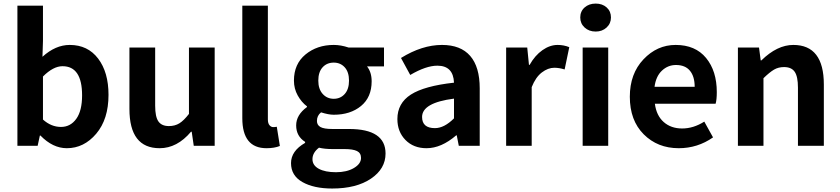

<svg xmlns="http://www.w3.org/2000/svg" viewBox="-20 -830 4782 1093"><path d="M360.4 13.7Q280.3 13.7 210 -58.6H207L194.3 0H79.1V-797.9H224.6V-596.7L221.7 -506.8Q295.9 -574.2 377 -574.2Q479.5 -574.2 538.6 -496.6Q597.7 -418.9 597.7 -290Q597.7 -151.4 527.8 -68.8Q458 13.7 360.4 13.7ZM327.1 -107.4Q380.9 -107.4 414.1 -153.3Q447.3 -199.2 447.3 -287.1Q447.3 -453.1 335.9 -453.1Q283.2 -453.1 224.6 -394.5V-149.4Q271.5 -107.4 327.1 -107.4Z M888.7 13.7Q716.8 13.7 716.8 -210V-559.6H863.3V-228.5Q863.3 -165 881.8 -138.7Q900.4 -112.3 941.4 -112.3Q975.6 -112.3 1001 -127.9Q1026.4 -143.6 1055.7 -181.6V-559.6H1202.1V0H1083L1071.3 -80.1H1067.4Q988.3 13.7 888.7 13.7Z M1497.1 13.7Q1359.4 13.7 1359.4 -157.2V-797.9H1504.9V-150.4Q1504.9 -127.9 1514.2 -117.2Q1523.4 -106.4 1535.2 -106.4Q1545.9 -106.4 1555.7 -108.4L1573.2 1Q1542 13.7 1497.1 13.7Z M1871.1 243.2Q1766.6 243.2 1701.7 206.5Q1636.7 169.9 1636.7 98.6Q1636.7 29.3 1716.8 -16.6V-22.5Q1666 -54.7 1666 -116.2Q1666 -175.8 1727.5 -220.7V-224.6Q1696.3 -248 1674.8 -286.6Q1653.3 -325.2 1653.3 -371.1Q1653.3 -465.8 1719.2 -520Q1785.2 -574.2 1879.9 -574.2Q1919.9 -574.2 1963.9 -559.6H2166V-452.1H2069.3Q2095.7 -418.9 2095.7 -367.2Q2095.7 -276.4 2035.2 -226.6Q1974.6 -176.8 1879.9 -176.8Q1850.6 -176.8 1807.6 -190.4Q1784.2 -171.9 1784.2 -141.6Q1784.2 -118.2 1804.2 -106.9Q1824.2 -95.7 1872.1 -95.7H1966.8Q2174.8 -95.7 2174.8 43.9Q2174.8 130.9 2091.8 187Q2008.8 243.2 1871.1 243.2ZM1879.9 -473.6Q1840.8 -473.6 1816.4 -446.8Q1792 -419.9 1792 -371.1Q1792 -323.2 1816.9 -295.4Q1841.8 -267.6 1879.9 -267.6Q1918 -267.6 1942.4 -294.9Q1966.8 -322.3 1966.8 -371.1Q1966.8 -419.9 1942.4 -446.8Q1918 -473.6 1879.9 -473.6ZM2035.2 69.3Q2035.2 41 2012.2 29.8Q1989.3 18.6 1941.4 18.6H1874Q1827.1 18.6 1795.9 10.7Q1758.8 39.1 1758.8 76.2Q1758.8 111.3 1794.9 130.9Q1831.1 150.4 1892.6 150.4Q1954.1 150.4 1994.6 126.5Q2035.2 102.5 2035.2 69.3Z M2408.2 13.7Q2334 13.7 2288.1 -33.2Q2242.2 -80.1 2242.2 -152.3Q2242.2 -242.2 2318.8 -291.5Q2395.5 -340.8 2564.5 -359.4Q2560.5 -456.1 2469.7 -456.1Q2405.3 -456.1 2315.4 -403.3L2262.7 -500Q2382.8 -574.2 2496.1 -574.2Q2602.5 -574.2 2656.7 -511.7Q2710.9 -449.2 2710.9 -327.1V0H2591.8L2580.1 -59.6H2577.1Q2492.2 13.7 2408.2 13.7ZM2456.1 -100.6Q2508.8 -100.6 2564.5 -156.2V-268.6Q2382.8 -245.1 2382.8 -164.1Q2382.8 -100.6 2456.1 -100.6Z M2861.3 0V-559.6H2981.4L2991.2 -460.9H2995.1Q3025.4 -514.6 3067.9 -544.4Q3110.4 -574.2 3154.3 -574.2Q3189.5 -574.2 3220.7 -561.5L3194.3 -434.6Q3163.1 -444.3 3135.7 -444.3Q3099.6 -444.3 3064.5 -417.5Q3029.3 -390.6 3006.8 -334V0Z M3296.9 0V-559.6H3442.4V0ZM3371.1 -650.4Q3333 -650.4 3308.1 -673.3Q3283.2 -696.3 3283.2 -730.5Q3283.2 -765.6 3308.1 -787.6Q3333 -809.6 3371.1 -809.6Q3409.2 -809.6 3433.6 -787.6Q3458 -765.6 3458 -730.5Q3458 -696.3 3433.1 -673.3Q3408.2 -650.4 3371.1 -650.4Z M3843.8 13.7Q3723.6 13.7 3644.5 -65.4Q3565.4 -144.5 3565.4 -279.3Q3565.4 -410.2 3643.1 -492.2Q3720.7 -574.2 3826.2 -574.2Q3938.5 -574.2 3999.5 -500Q4060.5 -425.8 4060.5 -305.7Q4060.5 -261.7 4053.7 -239.3H3708Q3716.8 -171.9 3758.3 -135.3Q3799.8 -98.6 3863.3 -98.6Q3927.7 -98.6 3989.3 -137.7L4039.1 -47.9Q3951.2 13.7 3843.8 13.7ZM3706.1 -335.9H3934.6Q3934.6 -394.5 3907.7 -427.2Q3880.9 -460 3828.1 -460Q3782.2 -460 3748 -427.7Q3713.9 -395.5 3706.1 -335.9Z M4180.7 0V-559.6H4300.8L4310.5 -486.3H4314.5Q4404.3 -574.2 4496.1 -574.2Q4669.9 -574.2 4669.9 -348.6V0H4522.5V-331.1Q4522.5 -394.5 4503.9 -421.4Q4485.4 -448.2 4443.4 -448.2Q4411.1 -448.2 4386.2 -433.6Q4361.3 -418.9 4326.2 -384.8V0Z"/></svg>

Font: Bpmf Zihi Sans Bold
Style: Bold
Weight: 700
Foundry: But Ko
Version: Version 1.320